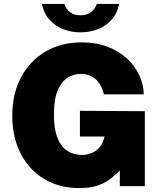

<svg xmlns="http://www.w3.org/2000/svg" viewBox="-20 -949 822 979"><path d="M384.5 10Q281.5 10 204.5 -36.8Q127.5 -83.5 85 -166.8Q42.5 -250 42.5 -359Q42.5 -471.5 87.8 -555.8Q133 -640 212.8 -686.5Q292.5 -733 396.5 -733Q469.5 -733 527.5 -711Q585.5 -689 626.8 -651.2Q668 -613.5 690 -566Q712 -518.5 713 -468H509.5Q503 -497.5 488.2 -521Q473.5 -544.5 449.5 -558.2Q425.5 -572 391.5 -572Q356 -572 324.8 -552.8Q293.5 -533.5 274.2 -488.2Q255 -443 255 -365Q255 -298.5 268.8 -257.8Q282.5 -217 304.2 -195.5Q326 -174 351.5 -166.5Q377 -159 400 -159Q420.5 -159 438 -165Q455.5 -171 469 -180.8Q482.5 -190.5 491.8 -202.5Q501 -214.5 505 -227L513.5 -253H387.5V-384L718.5 -382V0H591V-80Q573 -61.5 547.8 -40.5Q522.5 -19.5 483.5 -4.8Q444.5 10 384.5 10ZM390.5 -784Q344 -784 302.8 -800Q261.5 -816 232.5 -848.2Q203.5 -880.5 193.5 -929H308.5Q315.5 -903.5 336.5 -887.2Q357.5 -871 390.5 -871Q423 -871 444.2 -887.2Q465.5 -903.5 473 -929H587.5Q578 -880.5 548.8 -848.2Q519.5 -816 478.2 -800Q437 -784 390.5 -784Z"/></svg>

Font: Public Sans Thin Black
Style: Regular
Weight: 900
Version: Version 2.001